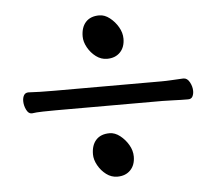

<svg xmlns="http://www.w3.org/2000/svg" viewBox="-43 -559 686 607"><g transform="rotate(-5 300.0 -255.5)"><path d="M306 -373Q287 -373 271 -385Q255 -397 245 -415Q235 -433 235 -450Q235 -479 250 -495.5Q265 -512 293 -512Q310 -512 326 -499.5Q342 -487 352.5 -469Q363 -451 363 -432Q363 -405 347.5 -389Q332 -373 306 -373ZM541 -290Q553 -290 560.5 -276Q568 -262 568 -248Q568 -238 564 -230.5Q560 -223 550 -223Q527 -223 506 -224Q485 -225 469 -225H130Q112 -225 89.5 -224.5Q67 -224 55 -222H53Q43 -222 36.5 -235.5Q30 -249 30 -263Q30 -274 34.5 -281.5Q39 -289 49 -289Q64 -288 85.5 -287.5Q107 -287 131 -287H470Q486 -287 502.5 -288Q519 -289 540 -290ZM306 1Q287 1 271 -11Q255 -23 245 -41Q235 -59 235 -76Q235 -105 250 -121.5Q265 -138 293 -138Q310 -138 326 -125.5Q342 -113 352.5 -95Q363 -77 363 -58Q363 -31 347.5 -15Q332 1 306 1Z"/></g></svg>

Font: Moon Stars Kai T
Style: Regular
Weight: 400
Designer: GuiWonder
Version: Version 1.101